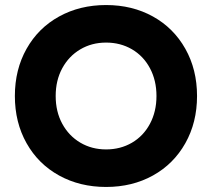

<svg xmlns="http://www.w3.org/2000/svg" viewBox="-20 -731 841 762"><path d="M39 -350Q39 -455 85.5 -537.5Q132 -620 214.5 -665.5Q297 -711 401 -711Q505 -711 587 -665.5Q669 -620 715.5 -537.5Q762 -455 762 -350Q762 -245 715.5 -162.5Q669 -80 587 -34.5Q505 11 401 11Q297 11 214.5 -34.5Q132 -80 85.5 -162.5Q39 -245 39 -350ZM601 -350Q601 -412 575 -460.5Q549 -509 503.5 -535.5Q458 -562 401 -562Q344 -562 298.5 -535Q253 -508 227 -460Q201 -412 201 -350Q201 -288 227 -240Q253 -192 298.5 -165Q344 -138 401 -138Q458 -138 503.5 -164.5Q549 -191 575 -239.5Q601 -288 601 -350Z"/></svg>

Font: Chess Sans
Style: Bold
Weight: 700
Designer: Wolf Bōese
Foundry: Wolf Bōese
Version: Version 7.223